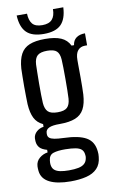

<svg xmlns="http://www.w3.org/2000/svg" viewBox="-101 -810 615 1032"><g transform="rotate(-10 207.0 -294.0)"><path d="M199 170.5Q125.5 170.5 83.8 149.2Q42 128 37.5 85Q37 78 36.5 71.8Q36 65.5 36.5 59.5Q38 32.5 58 15.8Q78 -1 103 -4.5V-18.5Q74.5 -26.5 63 -39.8Q51.5 -53 49.5 -71.5Q49.5 -75 49 -80.5Q48.5 -86 49 -92Q51 -112 66.8 -126.2Q82.5 -140.5 105.5 -144V-158.5Q74 -173 59.5 -201.8Q45 -230.5 42 -278Q41.5 -296 41 -321.8Q40.5 -347.5 40.5 -375.8Q40.5 -404 41 -429.2Q41.5 -454.5 42 -472.5Q45.5 -521.5 61.5 -551.2Q77.5 -581 109.8 -594.2Q142 -607.5 194.5 -607.5Q249 -607.5 281.5 -593.5Q314 -579.5 329.5 -547.5H343Q346 -573 364 -586.5Q382 -600 412 -600V-534.5H400Q376 -534.5 361.5 -517.8Q347 -501 347 -465.5V-439Q347 -435 347.2 -415.2Q347.5 -395.5 347.5 -369.2Q347.5 -343 347.2 -318Q347 -293 346 -277.5Q343 -228.5 327.2 -199Q311.5 -169.5 279.2 -156.5Q247 -143.5 194 -143.5Q154 -144 135 -135Q116 -126 116 -106.5V-101Q116 -88.5 124.5 -81.2Q133 -74 151.5 -70.5Q170 -67 200.5 -66Q284 -63.5 324.2 -40.2Q364.5 -17 369.5 36.5Q370.5 43.5 370.5 51.5Q370.5 59.5 369.5 67Q366 106.5 344 129.2Q322 152 284.8 161.2Q247.5 170.5 199 170.5ZM199.5 110.5Q230.5 110.5 251.5 106.2Q272.5 102 284.5 91.2Q296.5 80.5 299.5 62.5Q301 56 300.8 50.5Q300.5 45 299.5 38.5Q297 22.5 286.5 13.2Q276 4 255 0Q234 -4 199.5 -4.5Q158.5 -5 134.5 2.8Q110.5 10.5 107.5 40Q106.5 49 106.5 53.2Q106.5 57.5 107 63Q109.5 82.5 121 92.5Q132.5 102.5 152.5 106.5Q172.5 110.5 199.5 110.5ZM194.5 -207.5Q231.5 -207.5 246.5 -222Q261.5 -236.5 264 -269Q265 -285.5 265.5 -314.8Q266 -344 266 -377Q266 -410 265.5 -438.8Q265 -467.5 264 -483Q262 -515 247 -529Q232 -543 195 -543Q158.5 -543 142.2 -528.8Q126 -514.5 124 -480.5Q123.5 -466 123 -437.8Q122.5 -409.5 122.2 -376.8Q122 -344 122.5 -314.8Q123 -285.5 124 -270Q126.5 -237.5 141.8 -222.5Q157 -207.5 194.5 -207.5ZM194.5 -635Q130 -635 100 -665Q70 -695 67 -758H123.5Q124.5 -722 140.2 -702.5Q156 -683 194.5 -683Q231 -683 248 -702Q265 -721 265 -758H321.5Q318.5 -695 288.8 -665Q259 -635 194.5 -635Z"/></g></svg>

Font: Big Shoulders
Style: Regular
Weight: 400
Designer: Patric King
Foundry: XO Type Co
Version: Version 2.002